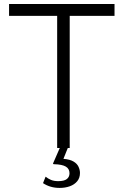

<svg xmlns="http://www.w3.org/2000/svg" viewBox="-20 -743 620 964"><path d="M25.5 -663.5V-723H555V-663.5H330V0H267V-663.5ZM381.5 125.5Q381.5 150.5 367.5 167.2Q353.5 184 330.5 192.2Q307.5 200.5 279.5 200.5Q255.5 200.5 234.8 194.5Q214 188.5 196 176.5L209 144Q220.5 153.5 235.5 160Q250.5 166.5 272.5 166.5Q302 166.5 315.5 156Q329 145.5 329 127Q329 104.5 310.5 93.5Q292 82.5 252 81.5Q247.5 81.5 246.8 80Q246 78.5 247 76L283 -6.5H323L298.5 54.5Q330.5 57 348.8 67.8Q367 78.5 374.2 94.2Q381.5 110 381.5 125.5Z"/></svg>

Font: Public Sans ExtraLight
Style: Regular
Weight: 250
Designer: The Public Sans Project Authors: Dan O. Williams and USWDS (Libre Franklin designed by Pablo Impallari and Rodrigo Fuenz
Version: Version 1.007